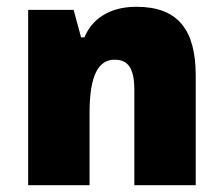

<svg xmlns="http://www.w3.org/2000/svg" viewBox="-20 -546 652 566"><path d="M63 0H244V-213C244 -326 271 -370 318 -370C356 -370 376 -347 376 -281V0H557V-323C557 -459 504 -526 382 -526C297 -526 249 -485 229 -436H219L197 -517H63Z"/></svg>

Font: Noto Sans Thai UI SemCond Blk
Style: Regular
Weight: 900
Width: 4
Designer: Monotype Design Team
Foundry: Monotype Imaging Inc.
Version: Version 2.000